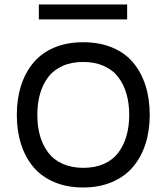

<svg xmlns="http://www.w3.org/2000/svg" viewBox="-20 -829 745 859"><path d="M546.1 -221.7Q558.1 -263.7 558.1 -314.9Q558.1 -366.2 546.1 -408.2Q534.2 -450.2 509.8 -482.9Q485.4 -515.6 445.1 -533.7Q404.8 -551.8 352.1 -551.8Q299.3 -551.8 259.3 -533.7Q219.2 -515.6 195.1 -483.2Q170.9 -450.7 158.9 -408.4Q147 -366.2 147 -314.9Q147 -263.7 158.9 -221.7Q170.9 -179.7 195.3 -147Q219.7 -114.3 260 -96.2Q300.3 -78.1 353 -78.1Q405.8 -78.1 445.8 -96.2Q485.8 -114.3 510 -147Q534.2 -179.7 546.1 -221.7ZM649.9 -314.9Q649.9 -244.1 630.9 -185.1Q611.8 -126 575.2 -82.5Q538.6 -39.1 481.4 -14.6Q424.3 9.8 352.1 9.8Q279.3 9.8 222.4 -14.4Q165.5 -38.6 129.2 -82Q92.8 -125.5 74 -184.6Q55.2 -243.7 55.2 -314.9Q55.2 -386.2 74 -445.3Q92.8 -504.4 129.2 -548.1Q165.5 -591.8 222.4 -616Q279.3 -640.1 352.1 -640.1Q425.3 -640.1 482.4 -616.2Q539.6 -592.3 575.9 -548.8Q612.3 -505.4 631.1 -446Q649.9 -386.7 649.9 -314.9ZM548.8 -809.1V-742.2H153.8V-809.1Z"/></svg>

Font: Sinkin Sans 400 Regular
Style: Regular
Weight: 400
Designer: Keith Bates
Foundry: K-Type
Version: Sinkin Sans (version 1.0)  by Keith Bates   •   © 2014   www